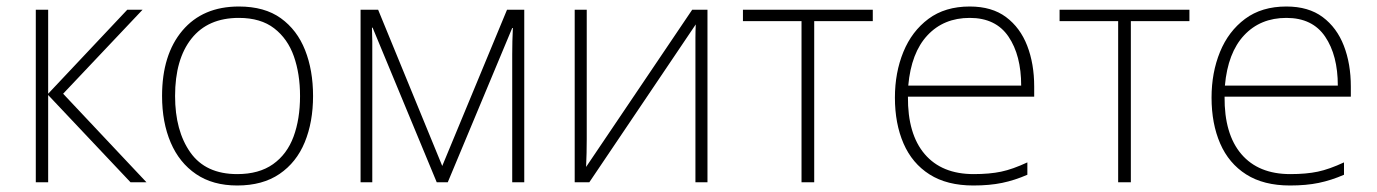

<svg xmlns="http://www.w3.org/2000/svg" viewBox="-20 -560 4230 590"><path d="M371 -530H418L174 -272L430 0H381L128 -268V0H90V-530H128V-272Z M942 -265Q942 -185 916.5 -123Q891 -61 839 -25.5Q787 10 709 10Q634 10 582.5 -25Q531 -60 504.5 -122Q478 -184 478 -265Q478 -392 540.5 -466Q603 -540 714 -540Q793 -540 843 -504Q893 -468 917.5 -406Q942 -344 942 -265ZM518 -265Q518 -158 565 -91.5Q612 -25 709 -25Q776 -25 819 -55.5Q862 -86 882 -140Q902 -194 902 -265Q902 -333 883 -387Q864 -441 822.5 -473Q781 -505 714 -505Q619 -505 568.5 -441.5Q518 -378 518 -265Z M1591 -530V0H1554V-393Q1554 -414 1554.5 -433Q1555 -452 1556 -474H1554L1356 0H1322L1125 -475H1123Q1124 -452 1124 -433Q1124 -414 1124 -390V0H1088V-530H1142L1339 -50L1538 -530Z M1783 -133Q1783 -110 1782.5 -90Q1782 -70 1781 -47L2107 -530H2154V0H2117V-404Q2117 -425 2117 -444Q2117 -463 2118 -485L1791 0H1746V-530H1783Z M2662 -495H2482V0H2443V-495H2263V-530H2662Z M2960 -540Q3028 -540 3071.5 -507.5Q3115 -475 3136.5 -419.5Q3158 -364 3158 -294V-263H2770Q2769 -148 2821.5 -86.5Q2874 -25 2972 -25Q3021 -25 3056.5 -32.5Q3092 -40 3137 -61V-23Q3098 -6 3059.5 2Q3021 10 2971 10Q2890 10 2836.5 -24Q2783 -58 2756.5 -119Q2730 -180 2730 -260Q2730 -337 2756 -400.5Q2782 -464 2833 -502Q2884 -540 2960 -540ZM2960 -505Q2880 -505 2830 -451.5Q2780 -398 2771 -297H3118Q3118 -390 3079 -447.5Q3040 -505 2960 -505Z M3635 -495H3455V0H3416V-495H3236V-530H3635Z M3933 -540Q4001 -540 4044.5 -507.5Q4088 -475 4109.5 -419.5Q4131 -364 4131 -294V-263H3743Q3742 -148 3794.5 -86.5Q3847 -25 3945 -25Q3994 -25 4029.5 -32.5Q4065 -40 4110 -61V-23Q4071 -6 4032.5 2Q3994 10 3944 10Q3863 10 3809.5 -24Q3756 -58 3729.5 -119Q3703 -180 3703 -260Q3703 -337 3729 -400.5Q3755 -464 3806 -502Q3857 -540 3933 -540ZM3933 -505Q3853 -505 3803 -451.5Q3753 -398 3744 -297H4091Q4091 -390 4052 -447.5Q4013 -505 3933 -505Z"/></svg>

Font: Noto Sans ExtraLight
Style: Regular
Weight: 200
Designer: Monotype Design Team
Foundry: Monotype Imaging Inc.
Version: Version 2.007